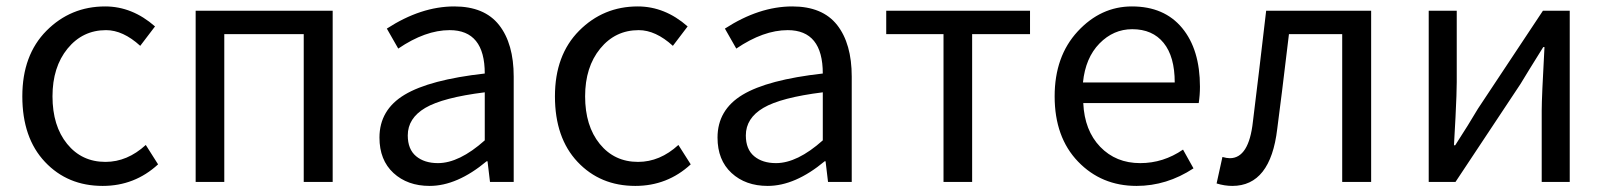

<svg xmlns="http://www.w3.org/2000/svg" viewBox="-20 -577 5091 609"><path d="M305.7 12.7Q194.3 12.7 122.6 -63.5Q50.8 -139.6 50.8 -271.5Q50.8 -402.3 127.4 -479.5Q204.1 -556.6 313.5 -556.6Q399.4 -556.6 471.7 -493.2L424.8 -431.6Q370.1 -481.4 316.4 -481.4Q242.2 -481.4 194.3 -422.9Q146.5 -364.3 146.5 -271.5Q146.5 -177.7 192.9 -120.6Q239.3 -63.5 314.5 -63.5Q383.8 -63.5 442.4 -117.2L481.4 -55.7Q407.2 12.7 305.7 12.7Z M600.6 0V-543H1035.2V0H943.4V-468.8H691.4V0Z M1342.8 12.7Q1272.5 12.7 1228 -28.3Q1183.6 -69.3 1183.6 -140.6Q1183.6 -228.5 1263.2 -276.4Q1342.8 -324.2 1517.6 -343.8Q1517.6 -481.4 1406.2 -481.4Q1329.1 -481.4 1243.2 -422.9L1207 -486.3Q1315.4 -556.6 1420.9 -556.6Q1516.6 -556.6 1563 -497.6Q1609.4 -438.5 1609.4 -334V0H1534.2L1526.4 -65.4H1523.4Q1429.7 12.7 1342.8 12.7ZM1369.1 -59.6Q1436.5 -59.6 1517.6 -131.8V-284.2Q1384.8 -267.6 1329.1 -234.9Q1273.4 -202.1 1273.4 -147.5Q1273.4 -103.5 1299.8 -81.5Q1326.2 -59.6 1369.1 -59.6Z M1995.1 12.7Q1883.8 12.7 1812 -63.5Q1740.2 -139.6 1740.2 -271.5Q1740.2 -402.3 1816.9 -479.5Q1893.6 -556.6 2002.9 -556.6Q2088.9 -556.6 2161.1 -493.2L2114.3 -431.6Q2059.6 -481.4 2005.9 -481.4Q1931.6 -481.4 1883.8 -422.9Q1835.9 -364.3 1835.9 -271.5Q1835.9 -177.7 1882.3 -120.6Q1928.7 -63.5 2003.9 -63.5Q2073.2 -63.5 2131.8 -117.2L2170.9 -55.7Q2096.7 12.7 1995.1 12.7Z M2415 12.7Q2344.7 12.7 2300.3 -28.3Q2255.9 -69.3 2255.9 -140.6Q2255.9 -228.5 2335.4 -276.4Q2415 -324.2 2589.8 -343.8Q2589.8 -481.4 2478.5 -481.4Q2401.4 -481.4 2315.4 -422.9L2279.3 -486.3Q2387.7 -556.6 2493.2 -556.6Q2588.9 -556.6 2635.3 -497.6Q2681.6 -438.5 2681.6 -334V0H2606.4L2598.6 -65.4H2595.7Q2502 12.7 2415 12.7ZM2441.4 -59.6Q2508.8 -59.6 2589.8 -131.8V-284.2Q2457 -267.6 2401.4 -234.9Q2345.7 -202.1 2345.7 -147.5Q2345.7 -103.5 2372.1 -81.5Q2398.4 -59.6 2441.4 -59.6Z M2972.7 0V-468.8H2791V-543H3247.1V-468.8H3063.5V0Z M3585 12.7Q3473.6 12.7 3399.4 -64.5Q3325.2 -141.6 3325.2 -271.5Q3325.2 -398.4 3398.4 -477.5Q3471.7 -556.6 3570.3 -556.6Q3672.9 -556.6 3729.5 -488.3Q3786.1 -419.9 3786.1 -301.8Q3786.1 -275.4 3782.2 -250H3416Q3419.9 -163.1 3469.7 -111.3Q3519.5 -59.6 3596.7 -59.6Q3669.9 -59.6 3732.4 -102.5L3765.6 -43Q3680.7 12.7 3585 12.7ZM3415 -315.4H3706.1Q3706.1 -397.5 3670.9 -440.9Q3635.7 -484.4 3571.3 -484.4Q3511.7 -484.4 3467.3 -439Q3422.9 -393.6 3415 -315.4Z M3888.7 12.7Q3864.3 12.7 3838.9 4.9L3857.4 -79.1Q3871.1 -75.2 3880.9 -75.2Q3941.4 -75.2 3954.1 -191.4Q3971.7 -333 3996.1 -543H4329.1V0H4237.3V-468.8H4068.4Q4043 -255.9 4031.2 -168Q4009.8 12.7 3888.7 12.7Z M4511.7 0V-543H4600.6V-316.4Q4600.6 -283.2 4596.7 -205.6Q4592.8 -127.9 4591.8 -116.2H4595.7Q4638.7 -182.6 4668 -232.4L4874 -543H4959V0H4870.1V-226.6Q4870.1 -267.6 4878.9 -427.7H4875Q4823.2 -344.7 4802.7 -310.5L4596.7 0Z"/></svg>

Font: Nasu
Style: Regular
Weight: 400
Designer: Ryoko NISHIZUKA (kana &amp; ideographs); Paul D. Hunt (Latin, Greek &amp; Cyrillic); Wenlong ZHANG (bopomofo); Sandoll C
Version: Version 2014.1215